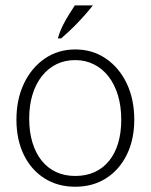

<svg xmlns="http://www.w3.org/2000/svg" viewBox="-20 -696 573 730"><path d="M266 14Q199.5 14 149 -18Q98.5 -50 70.5 -107.5Q42.5 -165 42.5 -241Q42.5 -318.5 71.2 -378.8Q100 -439 150.5 -473.5Q201 -508 266 -508Q331.5 -508 382.2 -473.5Q433 -439 461.8 -378.8Q490.5 -318.5 490.5 -241Q490.5 -165.5 462.2 -108Q434 -50.5 383.5 -18.2Q333 14 266 14ZM266 -27Q307 -27 339.2 -41.5Q371.5 -56 394.2 -83.8Q417 -111.5 429 -151.2Q441 -191 441 -241Q441 -292 428.5 -333.5Q416 -375 392.8 -405Q369.5 -435 337.2 -451.2Q305 -467.5 266 -467.5Q226.5 -467.5 194.5 -451.8Q162.5 -436 139.2 -406.5Q116 -377 103.5 -336.2Q91 -295.5 91 -245.5Q91 -195 103.2 -154.5Q115.5 -114 138.2 -85.5Q161 -57 193.2 -42Q225.5 -27 266 -27ZM200 -550Q207.5 -577 219.8 -601Q232 -625 244.5 -644.2Q257 -663.5 264.5 -675.5H333Q321.5 -660.5 304 -640.5Q286.5 -620.5 263.8 -597.5Q241 -574.5 212.5 -550Z"/></svg>

Font: Russolo 10pt ExtraLight
Style: Regular
Weight: 200
Designer: Micah Stupak-Hahn
Version: Version 1.000